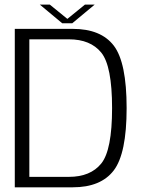

<svg xmlns="http://www.w3.org/2000/svg" viewBox="-20 -798 608 818"><path d="M43 0H290Q409.5 0 464.5 -71.8Q519.5 -143.5 519.5 -337.5Q519.5 -532 464.8 -603.5Q410 -675 290 -675H43ZM105 -44.5V-630.5H273.5Q365.5 -630.5 411.5 -573.8Q457.5 -517 457.5 -337.5Q457.5 -158.5 411.5 -101.5Q365.5 -44.5 273.5 -44.5ZM245 -699H288L383.5 -778.5H342L267 -717.5L192 -778.5H149.5Z"/></svg>

Font: Anybody Thin Light
Style: Regular
Weight: 300
Version: Version 1.113;gftools[0.9.25]